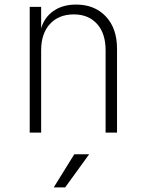

<svg xmlns="http://www.w3.org/2000/svg" viewBox="-20 -580 640 840"><path d="M110 0V-550H160V-456Q174 -504 214 -532Q254 -560 313 -560Q394 -560 443 -508Q492 -456 492 -367V0H442V-360Q442 -434 404.5 -475.5Q367 -517 303 -517Q237 -517 198.5 -475Q160 -433 160 -360V0ZM215 240 305 95H370L265 240Z"/></svg>

Font: NKDuy Mono Thin
Style: Regular
Weight: 100
Monospace: yes
Designer: NKDuy
Foundry: NKDuy
Version: Version 2.251; ttfautohint (v1.8.4.7-5d5b)